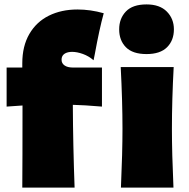

<svg xmlns="http://www.w3.org/2000/svg" viewBox="-20 -850 858 870"><path d="M259 -579Q259 -563 272.5 -553.5Q286 -544 310 -544H442V-367Q359 -374 310 -375Q311 -189 318 0H81Q82 -118 82 -372Q61 -371 10 -367V-544H81V-563Q81 -641 113 -696Q145 -751 201.5 -779Q258 -807 331 -807Q390 -807 450 -790Q430 -717 410 -607L404 -577Q382 -596 355.5 -605.5Q329 -615 307 -615Q289 -615 277 -609Q265 -603 261 -592Q259 -587 259 -579ZM520 -717Q520 -766 550.5 -798Q581 -830 644 -830Q704 -830 736 -797.5Q768 -765 768 -717Q768 -667 737 -636Q706 -605 644 -605Q581 -605 550.5 -636Q520 -667 520 -717ZM528 0Q535 -161 535 -266Q535 -391 527 -546H767Q759 -397 759 -266Q759 -156 766 0Z"/></svg>

Font: Mantou Sans
Style: Regular
Weight: 400
Designer: Mant0u / artakana
Foundry: Mant0u / artakana
Version: Version 1.001;October 22, 2023;FontCreator 14.0.0.2901 64-bi